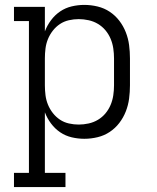

<svg xmlns="http://www.w3.org/2000/svg" viewBox="-20 -558 640 783"><path d="M37 205V147H98V-472H37V-530H163V-430Q172 -454 188 -475.5Q204 -497 225.5 -511.5Q247 -526 272.5 -532Q298 -538 324 -538Q351 -538 378 -531.5Q405 -525 427.5 -510Q450 -495 466.5 -473.5Q483 -452 493 -426.5Q503 -401 506.5 -374Q510 -347 510 -320V-210Q510 -183 506.5 -156Q503 -129 493 -103.5Q483 -78 466.5 -56.5Q450 -35 427.5 -20Q405 -5 378 1.5Q351 8 324 8Q298 8 272.5 2Q247 -4 225.5 -18.5Q204 -33 188 -54.5Q172 -76 163 -100V147H247V205ZM301 -50Q321 -50 341.5 -54.5Q362 -59 379.5 -69.5Q397 -80 410 -95.5Q423 -111 431 -130Q439 -149 442 -169.5Q445 -190 445 -210V-320Q445 -340 442 -360.5Q439 -381 431 -400Q423 -419 410 -434.5Q397 -450 379.5 -460.5Q362 -471 341.5 -475.5Q321 -480 301 -480Q281 -480 261 -475.5Q241 -471 224.5 -460Q208 -449 195.5 -433Q183 -417 175.5 -398.5Q168 -380 165.5 -360Q163 -340 163 -320V-210Q163 -190 165.5 -170Q168 -150 175.5 -131.5Q183 -113 195.5 -97Q208 -81 224.5 -70Q241 -59 261 -54.5Q281 -50 301 -50Z"/></svg>

Font: Iosevka Slab Light Extended
Style: Regular
Weight: 300
Width: 7
Monospace: yes
Designer: Belleve Invis
Foundry: Belleve Invis
Version: Version 11.1.0; ttfautohint (v1.8.3)